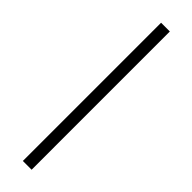

<svg xmlns="http://www.w3.org/2000/svg" viewBox="-307 -715 883 883"><g transform="rotate(45 135.0 -273.5)"><path d="M108 176V-723H165V176Z"/></g></svg>

Font: Archivo SemiExpanded ExtraLight
Style: Italic
Weight: 250
Width: 6
Italic angle: -10°
Designer: Hector Gatti
Foundry: Omnibus-Type
Version: Version 2.001